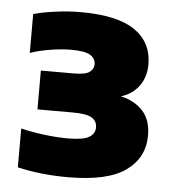

<svg xmlns="http://www.w3.org/2000/svg" viewBox="-43 -480 556 596"><g transform="rotate(5 235.0 -182.0)"><path d="M189 75Q105.5 75 32.5 58V-63Q67.5 -54.5 106.8 -49.8Q146 -45 179 -45Q226.5 -45 245 -55.8Q263.5 -66.5 263.5 -86.5Q263.5 -106 247.2 -116.2Q231 -126.5 187.5 -126.5H77.5V-247.5H179.5Q216.5 -247.5 229.2 -257Q242 -266.5 242 -281.5Q242 -299.5 225.2 -309.8Q208.5 -320 166 -320Q136.5 -320 100.8 -314.2Q65 -308.5 38.5 -299V-420Q65 -428 106.5 -433.5Q148 -439 185 -439Q300 -439 354.2 -401.5Q408.5 -364 408.5 -295.5Q408.5 -256.5 388 -228.2Q367.5 -200 332 -189.5Q375 -180 400.8 -152Q426.5 -124 426.5 -75.5Q426.5 -6.5 370 34.2Q313.5 75 189 75Z"/></g></svg>

Font: Encode Sans Semi Expanded Black
Style: Regular
Weight: 900
Width: 6
Designer: Multiple Designers
Foundry: Impallari Type
Version: Version 3.000; ttfautohint (v1.8.3) -l 8 -r 50 -G 200 -x 14 